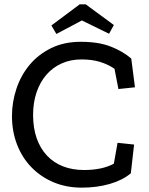

<svg xmlns="http://www.w3.org/2000/svg" viewBox="-20 -852 686 882"><path d="M581 -56Q543 -24 484 -7Q425 10 356 10Q285 10 226.5 -14.5Q168 -39 125 -83Q82 -127 58.5 -187.5Q35 -248 35 -319Q35 -383 55.5 -444.5Q76 -506 116 -554Q156 -602 215 -631Q274 -660 351 -660Q433 -660 489 -638Q545 -616 583 -583L600 -451L524 -443L506 -536Q477 -556 440 -567.5Q403 -579 354 -579Q304 -579 263 -560.5Q222 -542 193 -508.5Q164 -475 148 -428Q132 -381 132 -324Q132 -264 148.5 -217Q165 -170 195.5 -137.5Q226 -105 269 -88Q312 -71 366 -71Q449 -71 503 -100L520 -196L596 -188ZM481 -697 356 -758 239 -696 216 -735 346 -832H374L503 -737Z"/></svg>

Font: Zilla Slab Medium
Style: Regular
Weight: 500
Designer: Typotheque.com
Foundry: Typotheque type foundry
Version: Version 1.1; 2017